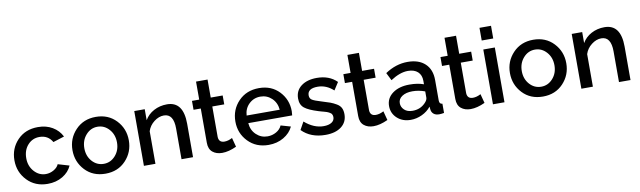

<svg xmlns="http://www.w3.org/2000/svg" viewBox="-42 -1262 6014 1805"><g transform="rotate(-10 2964.5 -360.0)"><path d="M303 10Q184 10 108 -69.5Q32 -149 32 -262Q32 -375 107 -453.5Q182 -532 303 -532Q382 -532 441 -497Q500 -462 530 -402L423 -368Q383 -438 301 -438Q234 -438 189.5 -388.5Q145 -339 145 -262Q145 -187 191 -135.5Q237 -84 302 -84Q342 -84 378 -105Q414 -126 426 -156L534 -124Q508 -64 446 -27Q384 10 303 10Z M855 -532Q974 -532 1049 -452.5Q1124 -373 1124 -261Q1124 -149 1049 -69.5Q974 10 855 10Q735 10 660.5 -69.5Q586 -149 586 -261Q586 -373 661.5 -452.5Q737 -532 855 -532ZM855 -84Q920 -84 965.5 -135Q1011 -186 1011 -261Q1011 -336 965.5 -387Q920 -438 855 -438Q790 -438 744.5 -386.5Q699 -335 699 -260Q699 -185 744 -134.5Q789 -84 855 -84Z M1691 0H1581V-293Q1581 -434 1488 -434Q1440 -434 1394.5 -399Q1349 -364 1332 -311V0H1222V-523H1322V-418Q1352 -471 1409 -501.5Q1466 -532 1535 -532Q1691 -532 1691 -319Z M2106 -27Q2031 8 1969 8Q1913 8 1877.5 -21.5Q1842 -51 1842 -111V-438H1773V-523H1842V-695H1952V-523H2066V-438H1952V-146Q1955 -93 2008 -93Q2044 -93 2083 -114Z M2412 10Q2293 10 2217 -69Q2141 -148 2141 -260Q2141 -374 2217 -453Q2293 -532 2413 -532Q2532 -532 2606 -453.5Q2680 -375 2680 -265Q2680 -252 2677 -225H2258Q2263 -157 2308.5 -114Q2354 -71 2416 -71Q2461 -71 2499.5 -93Q2538 -115 2553 -151L2647 -124Q2619 -64 2556 -27Q2493 10 2412 10ZM2255 -298H2571Q2565 -366 2520 -408.5Q2475 -451 2412 -451Q2349 -451 2304 -408Q2259 -365 2255 -298Z M2956 10Q2814 10 2730 -76L2771 -150Q2858 -74 2952 -74Q3000 -74 3028 -92Q3056 -110 3056 -143Q3056 -152 3053.5 -159.5Q3051 -167 3047.5 -172.5Q3044 -178 3036 -183Q3028 -188 3022.5 -191.5Q3017 -195 3004 -199.5Q2991 -204 2982.5 -206Q2974 -208 2956.5 -213Q2939 -218 2929 -221Q2837 -249 2798 -280Q2759 -311 2759 -371Q2759 -446 2815.5 -489Q2872 -532 2965 -532Q3084 -532 3156 -460L3109 -387Q3041 -449 2959 -449Q2862 -449 2862 -383Q2862 -353 2885 -339Q2908 -325 2969 -307Q3023 -291 3051.5 -280.5Q3080 -270 3109.5 -252.5Q3139 -235 3151 -210.5Q3163 -186 3163 -151Q3163 -76 3107 -33Q3051 10 2956 10Z M3551 -27Q3476 8 3414 8Q3358 8 3322.5 -21.5Q3287 -51 3287 -111V-438H3218V-523H3287V-695H3397V-523H3511V-438H3397V-146Q3400 -93 3453 -93Q3489 -93 3528 -114Z M3589 -153Q3589 -228 3651 -273.5Q3713 -319 3812 -319Q3891 -319 3948 -298V-331Q3948 -386 3914.5 -417Q3881 -448 3820 -448Q3744 -448 3654 -389L3617 -463Q3720 -532 3832 -532Q3938 -532 3998 -476Q4058 -420 4058 -319V-124Q4058 -89 4087 -88V0Q4061 5 4040 5Q4007 5 3988 -11Q3969 -27 3966 -52L3963 -82Q3929 -39 3876.5 -14.5Q3824 10 3769 10Q3691 10 3640 -36.5Q3589 -83 3589 -153ZM3922 -121Q3948 -147 3948 -170V-230Q3890 -252 3828 -252Q3768 -252 3730.5 -227.5Q3693 -203 3693 -162Q3693 -125 3721.5 -98Q3750 -71 3800 -71Q3874 -71 3922 -121Z M4478 -27Q4403 8 4341 8Q4285 8 4249.5 -21.5Q4214 -51 4214 -111V-438H4145V-523H4214V-695H4324V-523H4438V-438H4324V-146Q4327 -93 4380 -93Q4416 -93 4455 -114Z M4554 -609V-730H4664V-609ZM4554 0V-523H4664V0Z M5031 -532Q5150 -532 5225 -452.5Q5300 -373 5300 -261Q5300 -149 5225 -69.5Q5150 10 5031 10Q4911 10 4836.5 -69.5Q4762 -149 4762 -261Q4762 -373 4837.5 -452.5Q4913 -532 5031 -532ZM5031 -84Q5096 -84 5141.5 -135Q5187 -186 5187 -261Q5187 -336 5141.5 -387Q5096 -438 5031 -438Q4966 -438 4920.5 -386.5Q4875 -335 4875 -260Q4875 -185 4920 -134.5Q4965 -84 5031 -84Z M5867 0H5757V-293Q5757 -434 5664 -434Q5616 -434 5570.5 -399Q5525 -364 5508 -311V0H5398V-523H5498V-418Q5528 -471 5585 -501.5Q5642 -532 5711 -532Q5867 -532 5867 -319Z"/></g></svg>

Font: Raleway-v4020 SemiBold
Style: Regular
Weight: 600
Designer: Matt McInerney, Pablo Impallari, Rodrigo Fuenzalida
Foundry: Matt McInerney, Pablo Impallari, Rodrigo Fuenzalida
Version: Version 4.020;PS 004.020;hotconv 1.0.88;makeotf.lib2.5.64775